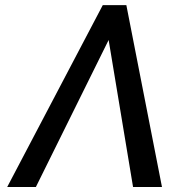

<svg xmlns="http://www.w3.org/2000/svg" viewBox="-20 -748 766 768"><path d="M512.2 0 410.6 -611.8 404.3 -727.5H485.4L627.9 0ZM426.3 -611.8 123.5 0H8.8L391.1 -727.5H471.7Z"/></svg>

Font: Inter Variable
Style: Italic
Weight: 400
Italic angle: -9.39999°
Designer: Rasmus Andersson
Foundry: rsms
Version: Version 4.001;git-9221beed3